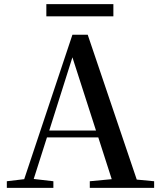

<svg xmlns="http://www.w3.org/2000/svg" viewBox="-20 -908 775 928"><path d="M204 -829H528V-888H204ZM330 -631 444 -277H218ZM414 0H725V-32L641 -40L404 -740H330L97 -42L13 -32V0H238V-32L143 -43L207 -244H455L520 -42L414 -32Z"/></svg>

Font: Noto Serif CJK SC SemiBold
Style: Regular
Weight: 600
Designer: Ryoko NISHIZUKA 西塚涼子 (kana & ideographs); Frank Grießhammer (Latin, Greek & Cyrillic); Wenlong ZHANG 张文龙 (bopomofo); San
Foundry: Adobe
Version: Version 2.001;hotconv 1.1.0;makeotfexe 2.6.0